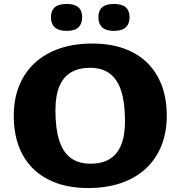

<svg xmlns="http://www.w3.org/2000/svg" viewBox="-20 -937 912 970"><path d="M446.5 -717Q536 -717 605.8 -692Q675.5 -667 723.8 -619.8Q772 -572.5 797.2 -505.2Q822.5 -438 822.5 -353Q822.5 -267.5 795 -199.8Q767.5 -132 715.8 -84.5Q664 -37 590.8 -12Q517.5 13 425.5 13Q336 13 266.2 -12Q196.5 -37 148 -84.2Q99.5 -131.5 74.5 -199Q49.5 -266.5 49.5 -351.5Q49.5 -436.5 77 -504.2Q104.5 -572 156.2 -619.5Q208 -667 281.2 -692Q354.5 -717 446.5 -717ZM437.5 -110Q494.5 -110 533 -132.8Q571.5 -155.5 591.5 -203.2Q611.5 -251 611.5 -325Q611.5 -416.5 592.8 -476.2Q574 -536 534.8 -565.2Q495.5 -594.5 434.5 -594.5Q378 -594.5 339 -571.5Q300 -548.5 280 -500.8Q260 -453 260 -379Q260 -288 279 -228.2Q298 -168.5 337.2 -139.2Q376.5 -110 437.5 -110ZM316.5 -781Q276 -781 256.8 -798.8Q237.5 -816.5 237.5 -850Q237.5 -883.5 256.8 -900.2Q276 -917 316.5 -917Q357 -917 376 -900.2Q395 -883.5 395 -850Q395 -816.5 376 -798.8Q357 -781 316.5 -781ZM556 -781Q515.5 -781 496.2 -798.8Q477 -816.5 477 -850Q477 -883.5 496.2 -900.2Q515.5 -917 556 -917Q596 -917 615.2 -900.2Q634.5 -883.5 634.5 -850Q634.5 -816.5 615.2 -798.8Q596 -781 556 -781Z"/></svg>

Font: Newsreader 7pt
Style: Bold
Weight: 700
Designer: Hugues Gentile
Foundry: Production Type
Version: Version 1.003